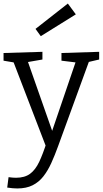

<svg xmlns="http://www.w3.org/2000/svg" viewBox="-26 -824 579 1083"><path d="M14.7 234 22.3 175.3Q34.3 177 44.5 177.8Q54.7 178.7 64 178.7Q113.3 178.7 143.7 156.2Q174 133.7 195.2 88.8Q216.3 44 237.7 -23L235 7L48 -479.7L59 -470.7L-6 -481.7V-525L213.3 -531.7V-488.3L123.3 -472.7L129.3 -481.7L278.3 -57.3L259.7 -61L402.7 -480.3L408.7 -471L320.7 -481.7V-525L533.3 -531.7V-488.3L463.3 -472L477.3 -481L301.3 1.7Q283 52.3 263.5 95.3Q244 138.3 218.8 170.7Q193.7 203 158 221Q122.3 239 71.3 239Q47.7 239 14.7 234ZM204 -620 174.3 -661 356.7 -804 401.7 -743Z"/></svg>

Font: Bitter Thin
Style: Regular
Weight: 100
Designer: Sol Matas, and Bitter project Authors
Foundry: Sol Matas
Version: Version 2.002